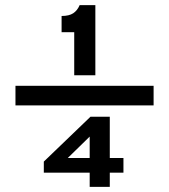

<svg xmlns="http://www.w3.org/2000/svg" viewBox="-20 -725 656 745"><path d="M268 -600H219V-663Q248 -663 264 -673.5Q280 -684 289 -705H350V-433H268ZM40 -392H576V-316H40ZM328 -55H150V-98L331 -272H406V-112H459V-55H406V0H328ZM328 -195 243 -112H328Z"/></svg>

Font: Overpass Mono Light
Style: Bold
Weight: 600
Monospace: yes
Designer: Delve Withrington, Dave Bailey
Foundry: Delve Fonts
Version: Version 1.000;DELV;Overpass